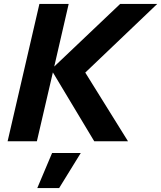

<svg xmlns="http://www.w3.org/2000/svg" viewBox="-20 -724 826 984"><path d="M596 -704H786L417 -352L636 0H463L251 -353L169 0H19L182 -704H332L258 -383ZM283 240H171L247 60H394Z"/></svg>

Font: CBA Beacon Sans Extra Bold
Style: Italic
Weight: 800
Italic angle: -13°
Designer: Wei Huang
Foundry: Wei Huang
Version: Version 1.002